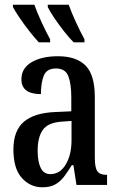

<svg xmlns="http://www.w3.org/2000/svg" viewBox="-20 -786 505 816"><path d="M160 10Q109 10 73 -29.5Q37 -69 37 -151Q37 -231 82 -269Q127 -307 218 -310L283 -313V-373Q283 -429 270.5 -462Q258 -495 218 -495Q179 -495 166.5 -465.5Q154 -436 154 -386Q71 -386 71 -449Q71 -496 114 -521.5Q157 -547 226 -547Q304 -547 343.5 -507.5Q383 -468 383 -373V-115Q383 -73 394 -58Q405 -43 432 -43H435V0H305L292 -84H285Q268 -56 252 -35Q236 -14 214.5 -2Q193 10 160 10ZM194 -46Q235 -46 259.5 -87Q284 -128 284 -191V-272L242 -269Q184 -265 162 -234Q140 -203 140 -145Q140 -99 153 -72.5Q166 -46 194 -46ZM293 -606Q275 -624 252.5 -652.5Q230 -681 210.5 -710Q191 -739 183 -756V-766H272Q284 -732 303.5 -690Q323 -648 339 -619V-606ZM145 -606Q128 -624 105.5 -652.5Q83 -681 63.5 -710Q44 -739 35 -756V-766H126Q138 -732 157.5 -690Q177 -648 193 -619V-606Z"/></svg>

Font: Noto Serif ExtraCondensed Medium
Style: Regular
Weight: 500
Width: 2
Designer: Monotype Design Team
Foundry: Monotype Imaging Inc.
Version: Version 2.015